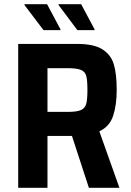

<svg xmlns="http://www.w3.org/2000/svg" viewBox="-20 -898 625 918"><path d="M405 0 324 -248H316H207V0H67V-688H349Q428 -688 469 -662.5Q510 -637 524 -591Q538 -545 538 -468Q538 -396 521 -344.5Q504 -293 455 -270L551 0ZM398 -467Q398 -514 392.5 -534.5Q387 -555 367.5 -563.5Q348 -572 303 -572H207V-363H303Q347 -363 366.5 -371.5Q386 -380 392 -400.5Q398 -421 398 -467ZM269 -754H188L97 -874V-878H205L269 -758ZM432 -754H350L260 -874V-878H368L432 -758Z"/></svg>

Font: Saira Semi Condensed SemiBold
Style: Regular
Weight: 600
Width: 4
Designer: Hector Gatti with collaboration of the Omnibus-Type team
Foundry: Omnibus-Type
Version: Version 1.001; ttfautohint (v1.8)